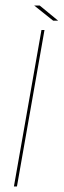

<svg xmlns="http://www.w3.org/2000/svg" viewBox="-20 -677 231 697"><path d="M30.5 0 130.5 -568H141.5L41.5 0ZM173 -602 104 -657H124L191 -602Z"/></svg>

Font: Anybody ExtraExpanded Thin
Style: Italic
Weight: 100
Width: 8
Italic angle: -10°
Designer: Tyler Finck
Foundry: Etcetera Type Company
Version: Version 1.010; ttfautohint (v1.8.3) -l 8 -r 50 -G 200 -x 14 